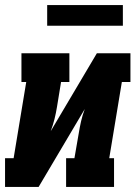

<svg xmlns="http://www.w3.org/2000/svg" viewBox="-31 -741 551 761"><path d="M-11 0V-114H23L73 -416H54V-530H244V-416H211L195 -318Q191 -293 185 -269Q179 -245 170 -221L353 -530H486V-416H452L402 -114H421V0H231V-114H264L281 -212Q285 -237 290.5 -261Q296 -285 305 -309L122 0ZM156 -639V-721H456V-639Z"/></svg>

Font: Iosevka Slab Heavy Oblique
Style: Regular
Weight: 900
Italic angle: -9°
Monospace: yes
Designer: Belleve Invis
Foundry: Belleve Invis
Version: Version 11.1.1; ttfautohint (v1.8.3)